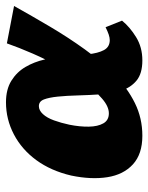

<svg xmlns="http://www.w3.org/2000/svg" viewBox="53 -535 496 642"><g transform="rotate(-90 301.0 -214.0)"><path d="M168 14Q107 14 72.5 -17.5Q38 -49 29.5 -103Q21 -157 35 -224Q51 -292 86.5 -340.5Q122 -389 172.5 -415.5Q223 -442 280 -442Q323 -442 352 -424Q381 -406 398 -377Q415 -348 423 -313Q431 -278 434 -243Q437 -202 440.5 -168Q444 -134 454.5 -114.5Q465 -95 488 -95Q496 -95 506.5 -98.5Q517 -102 531 -109L553 -54Q532 -28 498 -7Q464 14 420 14Q376 14 352.5 -5.5Q329 -25 319 -56.5Q309 -88 306.5 -126Q304 -164 303 -200Q302 -239 299 -268.5Q296 -298 289.5 -315Q283 -332 267 -332Q253 -332 240.5 -318.5Q228 -305 219.5 -281.5Q211 -258 205 -230Q198 -195 198.5 -165Q199 -135 209.5 -116.5Q220 -98 243 -98Q266 -98 292 -120.5Q318 -143 345.5 -179.5Q373 -216 398 -261.5Q423 -307 443 -353Q463 -399 477 -439L602 -415Q569 -356 533 -295Q497 -234 457 -178.5Q417 -123 372.5 -79.5Q328 -36 277.5 -11Q227 14 168 14Z"/></g></svg>

Font: Ysabeau Infant Black
Style: Italic
Weight: 900
Italic angle: -12°
Designer: Christian Thalmann (Catharsis Fonts)
Version: Version 2.001;gftools[0.9.30]; featfreeze: ss01,ss02,lnum